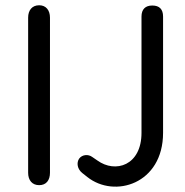

<svg xmlns="http://www.w3.org/2000/svg" viewBox="-20 -697 705 730"><path d="M129 7C156 7 170 -12 170 -40V-630C170 -658 155 -677 129 -677C102 -677 87 -658 87 -630V-40C87 -12 102 7 129 7ZM293 -39 312 -24C415 58 600 3 600 -192V-634C600 -662 586 -676 559 -676C533 -676 518 -662 518 -634V-192C518 -68 419 -37 350 -87L331 -100C315 -112 292 -109 281 -94C270 -78 274 -54 293 -39Z"/></svg>

Font: SN Pro Book
Style: Regular
Weight: 350
Designer: Tobias Whetton
Foundry: Supernotes
Version: Version 1.003;Glyphs 3.3 (3324)